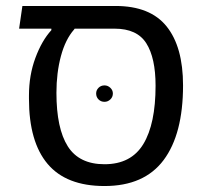

<svg xmlns="http://www.w3.org/2000/svg" viewBox="-20 -613 683 643"><path d="M330 10Q202 10 139.5 -64Q77 -138 77 -282V-293Q77 -361 98.5 -419Q120 -477 152 -512V-517H44L55 -593H367Q483 -593 538 -524.5Q593 -456 593 -327Q593 -164 528 -77Q463 10 330 10ZM169 -302Q169 -183 207 -123Q245 -63 330 -63Q419 -63 460 -130.5Q501 -198 501 -326Q501 -419 470 -468Q439 -517 364 -517H230L228 -514Q199 -481 184 -425Q169 -369 169 -302ZM330 -272Q318 -272 310 -280Q302 -288 302 -300Q302 -311 310 -319Q318 -327 330 -327Q341 -327 349.5 -319Q358 -311 358 -300Q358 -288 349.5 -280Q341 -272 330 -272Z"/></svg>

Font: Go Noto Current
Style: Regular
Weight: 400
Designer: Monotype Design Team
Foundry: Monotype Imaging Inc.
Version: Version 2.007; ttfautohint (v1.8) -l 8 -r 50 -G 200 -x 14 -D